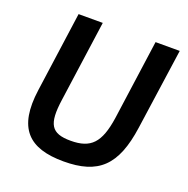

<svg xmlns="http://www.w3.org/2000/svg" viewBox="-126 -809 919 940"><g transform="rotate(20 334.0 -338.5)"><path d="M653 -690H527L469 -273C449 -139 406 -94 301 -94C199 -94 174 -135 193 -268L252 -690H126L68 -273C39 -66 121 13 303 13C483 13 564 -62 593 -268Z"/></g></svg>

Font: Exo 2 Semi Bold
Style: Italic
Weight: 600
Italic angle: -8°
Designer: Natanael Gama
Version: Version 1.001;PS 001.001;hotconv 1.0.88;makeotf.lib2.5.64775